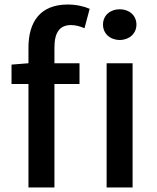

<svg xmlns="http://www.w3.org/2000/svg" viewBox="-20 -830 693 850"><path d="M106 -550 31 -544V-458H106V0H221V-458H332V-550H221V-620C221 -687 245 -719 294 -719C313 -719 334 -714 354 -705L377 -791C352 -802 317 -810 280 -810C157 -810 106 -732 106 -619ZM510 -653C552 -653 584 -681 584 -721C584 -762 552 -789 510 -789C468 -789 436 -762 436 -721C436 -681 468 -653 510 -653ZM452 0H567V-550H452Z"/></svg>

Font: Noto Sans Japanese Medium
Style: Regular
Weight: 500
Designer: Ryoko NISHIZUKA (kana & ideographs); Paul D. Hunt (Latin, Greek & Cyrillic); Wenlong ZHANG (bopomofo); Sandoll Communica
Foundry: Adobe Systems Incorporated
Version: Version 1.000;PS 1;hotconv 1.0.78;makeotf.lib2.5.61930